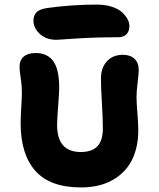

<svg xmlns="http://www.w3.org/2000/svg" viewBox="-20 -863 697 844"><path d="M229 -688Q183.1 -688 155 -713.9Q127 -739.7 127 -772.9Q127 -794.4 140.4 -808.8Q153.8 -823.2 189.9 -828.1Q296.9 -842.8 405.8 -842.8Q442.9 -842.8 471.9 -833.3Q501 -823.7 516.8 -808.8Q532.7 -793.9 540.8 -778.6Q548.8 -763.2 548.8 -749Q548.8 -725.6 535.9 -712.4Q522.9 -699.2 499 -699.2Q397.5 -699.2 314.5 -693.6Q231.4 -688 229 -688ZM335.9 -39.1Q200.2 -39.1 135.5 -111.8Q70.8 -184.6 70.8 -320.8Q70.8 -346.7 73.5 -391.6Q76.2 -436.5 76.2 -451.2Q76.2 -487.8 71 -519.5Q65.9 -551.3 65.9 -569.8Q65.9 -598.6 84.5 -614.3Q103 -629.9 137.2 -629.9Q188.5 -629.9 214.4 -593.8Q240.2 -557.6 240.2 -477.1Q240.2 -454.1 235.6 -396.5Q231 -338.9 231 -314Q231 -194.8 335 -194.8Q384.3 -194.8 408.2 -220.2Q432.1 -245.6 432.1 -297.9Q432.1 -342.8 428 -409.7Q423.8 -476.6 423.8 -517.1Q423.8 -565.4 450.2 -593.8Q476.6 -622.1 520 -622.1Q552.7 -622.1 571.3 -604.5Q589.8 -586.9 589.8 -555.2Q589.8 -539.1 585 -500.5Q580.1 -461.9 580.1 -436Q580.1 -413.6 584 -366Q587.9 -318.4 587.9 -291Q587.9 -215.8 560.1 -159.9Q532.2 -104 474.9 -71.5Q417.5 -39.1 335.9 -39.1Z"/></svg>

Font: Shantell Sans Irregular
Style: Bold
Weight: 700
Designer: Stephen Nixon, Anya Danilova, Shantell Martin
Foundry: Arrow Type
Version: Version 1.006;[9816181b4]